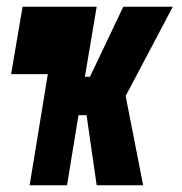

<svg xmlns="http://www.w3.org/2000/svg" viewBox="-20 -550 540 570"><path d="M68 0 122 -330H13L47 -530H267L232 -322H247L346 -530H493L353 -265L405 0H267L237 -208H213L179 0Z"/></svg>

Font: Iosevka Slab Heavy
Style: Italic
Weight: 900
Italic angle: -9°
Monospace: yes
Designer: Belleve Invis
Foundry: Belleve Invis
Version: Version 11.1.0; ttfautohint (v1.8.3)